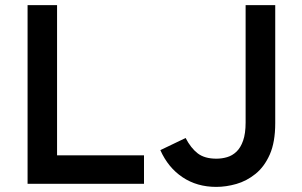

<svg xmlns="http://www.w3.org/2000/svg" viewBox="-20 -720 1182 752"><path d="M88 0V-700H203.5V-111.5H544V0ZM827 12Q751.5 12 695 -25.8Q638.5 -63.5 608 -132L707 -179.5Q727.5 -140 754.5 -119.2Q781.5 -98.5 827.5 -98.5Q849 -98.5 869.5 -104.5Q890 -110.5 906.2 -126Q922.5 -141.5 932.2 -169.2Q942 -197 942 -240V-700H1058V-237.5Q1058 -163.5 1036.8 -115.2Q1015.5 -67 980.8 -39Q946 -11 905.8 0.5Q865.5 12 827 12Z"/></svg>

Font: Overpass SemiBold
Style: Regular
Weight: 600
Designer: Delve Withrington, Dave Bailey, Thomas Jockin
Foundry: Delve Fonts LLC
Version: Version 4.000